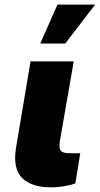

<svg xmlns="http://www.w3.org/2000/svg" viewBox="-20 -814 436 840"><path d="M113.6 -545.5H302.6L241.5 -194.6Q237.2 -165.8 246.1 -154.7Q255 -143.5 286.9 -143.5H331L309.7 -11.4Q284.1 -2.8 256.6 1.4Q229 5.7 204.5 5.7Q118.3 5.7 77.1 -34.8Q35.9 -75.3 49.7 -164.8ZM156.2 -623.6 231.5 -794H396.3L265.6 -623.6Z"/></svg>

Font: Inter UI Black
Style: Italic
Weight: 900
Italic angle: -9.39999°
Designer: Rasmus Andersson
Foundry: rsms
Version: 3.2;8d6f07862